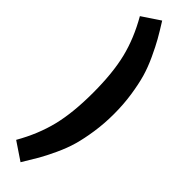

<svg xmlns="http://www.w3.org/2000/svg" viewBox="-346 -836 972 972"><g transform="rotate(45 140.0 -350.0)"><path d="M106.9 -856.9Q138.2 -807.1 156.7 -774.4Q175.3 -741.7 199.5 -689.7Q223.6 -637.7 236.8 -591.6Q250 -545.4 259.5 -482.2Q269 -418.9 269 -350.1Q269 -281.2 259.5 -218Q250 -154.8 236.8 -108.4Q223.6 -62 199.5 -10Q175.3 42 156.5 74.7Q137.7 107.4 106.9 157.2L11.2 92.8Q68.8 -7.8 93.5 -108.2Q118.2 -208.5 118.2 -350.1Q118.2 -492.2 93.8 -592Q69.3 -691.9 11.2 -793Z"/></g></svg>

Font: Fira Sans Compressed
Style: Bold
Weight: 700
Width: 1
Designer: Carrois Corporate & Edenspiekermann AG
Foundry: Carrois Corporate GbR & Edenspiekermann AG
Version: Version 4.203;PS 004.203;hotconv 1.0.88;makeotf.lib2.5.64775